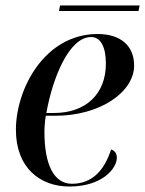

<svg xmlns="http://www.w3.org/2000/svg" viewBox="-20 -670 529 700"><path d="M195 -630H485L489 -650H199ZM233 10C353 10 406 -56 406 -95C406 -111 398 -121 385 -125C361 -51 318 0 242 0C177 0 142 -69 142 -189C142 -207 144 -230 147 -248H182C346 -248 469 -335 469 -431C469 -503 420 -546 336 -546C142 -546 38 -345 38 -197C38 -58 126 10 233 10ZM176 -258H149C172 -387 232 -535 312 -535C346 -535 366 -501 366 -438C366 -328 294 -258 176 -258Z"/></svg>

Font: Noto Serif Display
Style: Italic
Weight: 400
Italic angle: -12°
Designer: Monotype Design Team
Foundry: Monotype Imaging Inc.
Version: Version 2.009